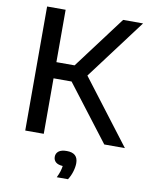

<svg xmlns="http://www.w3.org/2000/svg" viewBox="-103 -815 886 1128"><g transform="rotate(10 340.0 -251.0)"><path d="M85 0V-740H195.5V-427.5H304L538.5 -740H657.5L388.5 -381.5L679.5 0H556.5L303 -331H195.5V0ZM315 238Q325.5 216.5 330.8 199.5Q336 182.5 338 167Q309 165 295.8 153Q282.5 141 282.5 121.5Q282.5 101 298.2 88.5Q314 76 347 76Q413.5 76 413.5 137Q413.5 160 405.2 187.5Q397 215 382 238Z"/></g></svg>

Font: Encode Sans SemiExpanded SemiExpanded Medium
Style: Regular
Weight: 500
Width: 6
Designer: Multiple Designers
Foundry: Impallari Type
Version: Version 3.000; ttfautohint (v1.8.3) -l 8 -r 50 -G 200 -x 14 